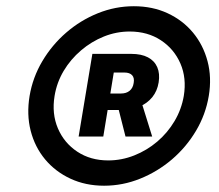

<svg xmlns="http://www.w3.org/2000/svg" viewBox="-20 -757 694 608"><path d="M309.6 -168.9Q251 -168.9 203.1 -191.2Q155.3 -213.4 122.8 -252.4Q90.3 -291.5 77.1 -343Q64 -394.5 73.7 -453.1Q83.5 -511.7 114 -563.2Q144.5 -614.7 189.7 -653.8Q234.9 -692.9 290 -715.1Q345.2 -737.3 403.8 -737.3Q462.9 -737.3 510.7 -715.1Q558.6 -692.9 591.1 -653.8Q623.5 -614.7 637.2 -563.2Q650.9 -511.7 641.1 -453.1Q631.3 -394.5 600.8 -343Q570.3 -291.5 524.7 -252.4Q479 -213.4 423.8 -191.2Q368.7 -168.9 309.6 -168.9ZM322.8 -249Q365.2 -249 405.3 -264.9Q445.3 -280.8 478 -308.6Q510.7 -336.4 532.7 -373.5Q554.7 -410.6 562 -453.1Q571.3 -509.8 551.3 -555.9Q531.2 -602.1 489.3 -629.6Q447.3 -657.2 390.6 -657.2Q348.6 -657.2 309.1 -641.4Q269.5 -625.5 236.6 -597.4Q203.6 -569.3 181.6 -532.5Q159.7 -495.6 152.8 -453.1Q143.6 -397 163.3 -350.6Q183.1 -304.2 224.9 -276.6Q266.6 -249 322.8 -249ZM377.4 -324.7 347.2 -443.8H424.8L461.9 -324.7ZM229 -324.7 272.5 -586.4H395.5Q427.7 -586.4 448.5 -575.4Q469.2 -564.5 478 -544.2Q486.8 -523.9 482.4 -496.1Q478 -468.8 462.2 -449.2Q446.3 -429.7 421.4 -419.2Q396.5 -408.7 363.8 -408.7H287.1L295.9 -460.9H363.3Q379.9 -460.9 390.4 -469.5Q400.9 -478 403.3 -494.1Q406.2 -510.3 398.4 -518.8Q390.6 -527.3 374 -527.3H340.3L307.1 -324.7Z"/></svg>

Font: Inter 20pt Black
Style: Italic
Weight: 900
Italic angle: -9.3988°
Version: Version 4.001;git-66647c0bb